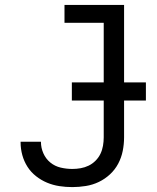

<svg xmlns="http://www.w3.org/2000/svg" viewBox="-20 -755 640 783"><path d="M275 8Q248 8 222 4Q196 0 172 -10Q148 -20 127 -36.5Q106 -53 92 -75Q78 -97 71 -122.5Q64 -148 64 -174Q64 -175 64 -176Q64 -177 64 -177H147Q147 -177 147 -176.5Q147 -176 147 -176Q147 -152 157 -129.5Q167 -107 185.5 -92Q204 -77 227.5 -71.5Q251 -66 275 -66Q292 -66 309 -69Q326 -72 341.5 -79.5Q357 -87 369.5 -99.5Q382 -112 389.5 -127.5Q397 -143 400 -160.5Q403 -178 403 -195V-662H243V-735H486V-195Q486 -167 480.5 -139.5Q475 -112 462 -87.5Q449 -63 428.5 -44Q408 -25 383 -13Q358 -1 330 3.5Q302 8 275 8ZM273 -345V-419H575V-345Z"/></svg>

Font: Iosevka Mono
Style: Regular
Weight: 400
Designer: Belleve Invis
Foundry: Belleve Invis
Version: Version 11.1.1